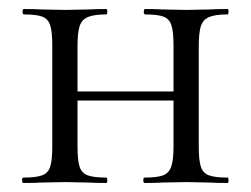

<svg xmlns="http://www.w3.org/2000/svg" viewBox="-20 -406 556 426"><path d="M122 -203H391V-183H122ZM33 -374Q30 -374 30 -380Q30 -386 33 -386Q58 -386 72 -385L125 -384L176 -385Q191 -386 216 -386Q218 -386 218 -380Q218 -374 216 -374Q188 -374 174.5 -368Q161 -362 156.5 -347.5Q152 -333 152 -303V-81Q152 -51 156.5 -36.5Q161 -22 174.5 -17Q188 -12 216 -12Q218 -12 218 -6Q218 0 216 0Q190 0 175 -1L125 -2L72 -1Q58 0 32 0Q29 0 29 -6Q29 -12 32 -12Q60 -12 73.5 -17Q87 -22 91.5 -36.5Q96 -51 96 -81V-305Q96 -335 91.5 -349.5Q87 -364 74 -369Q61 -374 33 -374ZM302 -374Q299 -374 299 -380Q299 -386 302 -386Q327 -386 341 -385L394 -384L445 -385Q460 -386 485 -386Q487 -386 487 -380Q487 -374 485 -374Q457 -374 443.5 -368Q430 -362 425.5 -347.5Q421 -333 421 -303V-81Q421 -51 425.5 -36.5Q430 -22 443.5 -17Q457 -12 485 -12Q487 -12 487 -6Q487 0 485 0Q459 0 444 -1L394 -2L340 -1Q326 0 301 0Q298 0 298 -6Q298 -12 301 -12Q329 -12 342 -17Q355 -22 360 -36.5Q365 -51 365 -81V-305Q365 -335 360.5 -349.5Q356 -364 343 -369Q330 -374 302 -374Z"/></svg>

Font: Cormorant
Style: Regular
Weight: 400
Designer: Christian Thalmann (Catharsis Fonts)
Foundry: Catharsis Fonts
Version: Version 4.000